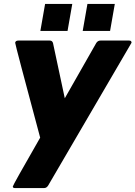

<svg xmlns="http://www.w3.org/2000/svg" viewBox="-20 -737 688 975"><path d="M204 218H56Q45 218 45 210Q45 204 184 -38Q57 -511 57 -520Q59 -531 73 -531H233Q245 -531 249 -519L309 -238L469 -519Q477 -531 490 -531H636Q648 -531 648 -520L224 206Q216 218 204 218ZM539 -580H400L424 -717H563ZM323 -580H185L209 -717H347Z"/></svg>

Font: YamahaIndonesia935. App XBold
Style: Italic
Weight: 800
Italic angle: -10°
Designer: Dalton Maag Ltd
Foundry: Dalton Maag Ltd
Version: Version 1.002; January 01, 2024; Regular/Italic